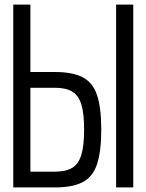

<svg xmlns="http://www.w3.org/2000/svg" viewBox="-20 -820 640 840"><path d="M38 0V-800H113V-17L66 -69H220Q269 -69 296.5 -86Q324 -103 336 -143Q348 -183 348 -253Q348 -323 336 -362.5Q324 -402 296.5 -419Q269 -436 220 -436H66V-505H220Q297 -505 341.5 -482Q386 -459 404.5 -404Q423 -349 423 -253Q423 -157 404.5 -101.5Q386 -46 341.5 -23Q297 0 220 0ZM488 0V-800H563V0Z"/></svg>

Font: Victor Mono
Style: Regular
Weight: 400
Monospace: yes
Designer: Rune Bjørnerås
Version: Version 1.561;gftools[0.9.30]